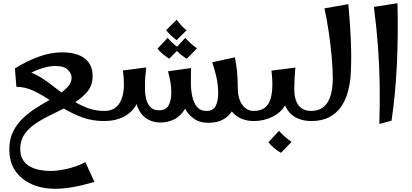

<svg xmlns="http://www.w3.org/2000/svg" viewBox="-20 -754 2568 1196"><path d="M323 422Q243 422 178 393.5Q113 365 75.5 310.5Q38 256 38 177Q38 114 61 67Q84 20 121.5 -16Q159 -52 203 -80Q247 -108 289 -132Q238 -165 187.5 -189Q137 -213 82 -213L73 -328Q149 -375 223 -401.5Q297 -428 367 -428Q457 -428 507 -390.5Q557 -353 557 -279Q557 -225 526.5 -186.5Q496 -148 449 -118Q489 -94 533.5 -78.5Q578 -63 630 -63L650 -31L630 0Q554 0 492.5 -23Q431 -46 377 -78Q330 -54 282 -30.5Q234 -7 194 21Q154 49 130 86Q106 123 106 173Q106 215 123 242Q140 269 168 284Q196 299 229.5 305Q263 311 295 311Q333 311 392 299Q451 287 512 256L568 379Q486 403 428.5 412.5Q371 422 323 422ZM324 -343Q293 -343 255 -332.5Q217 -322 175 -302Q227 -280 272.5 -246.5Q318 -213 363 -178Q391 -199 408.5 -221Q426 -243 426 -270Q426 -296 402.5 -319.5Q379 -343 324 -343Z M630 0V-63Q668 -63 692 -78.5Q716 -94 729 -119Q742 -144 747 -171.5Q752 -199 752 -222Q752 -245 750.5 -268Q749 -291 745 -315L891 -334Q887 -304 885 -276.5Q883 -249 883 -202Q883 -169 890.5 -138Q898 -107 917 -87Q936 -67 970 -67Q1014 -67 1030.5 -98Q1047 -129 1047 -176Q1047 -212 1042 -240.5Q1037 -269 1027 -310L1170 -330Q1170 -312 1169.5 -294.5Q1169 -277 1169 -242Q1169 -195 1177.5 -154.5Q1186 -114 1207 -88.5Q1228 -63 1265 -63Q1308 -63 1323.5 -94Q1339 -125 1339 -173Q1339 -225 1328.5 -272Q1318 -319 1302 -366L1443 -397Q1451 -358 1456 -314.5Q1461 -271 1461 -211Q1461 -140 1489 -101.5Q1517 -63 1560 -63L1580 -31L1560 0Q1521 0 1485.5 -14Q1450 -28 1424 -60Q1403 -27 1367 -8Q1331 11 1276 11Q1224 11 1187.5 -15Q1151 -41 1133 -77Q1108 -33 1068 -12Q1028 9 979 9Q926 9 886.5 -20Q847 -49 831 -106Q807 -57 753.5 -28.5Q700 0 630 0ZM1080 -504Q1061 -518 1045.5 -533Q1030 -548 1015 -566L1080 -631Q1095 -612 1108.5 -596.5Q1122 -581 1142 -565ZM1034 -388Q1014 -401 994.5 -417Q975 -433 961 -451L1024 -518Q1038 -502 1052 -489Q1066 -476 1083 -463L1134 -518Q1151 -499 1168.5 -483.5Q1186 -468 1207 -453L1144 -388Q1127 -398 1111 -410.5Q1095 -423 1082 -437Z M1560 0V-63Q1636 -63 1661 -126Q1686 -189 1671 -314L1820 -333Q1813 -259 1813 -202Q1813 -132 1840 -97.5Q1867 -63 1918 -63L1938 -31L1918 0Q1864 0 1821 -23Q1778 -46 1756 -98Q1730 -53 1677 -26.5Q1624 0 1560 0ZM1730 198Q1708 185 1687.5 168Q1667 151 1652 132L1718 61Q1736 81 1754.5 97.5Q1773 114 1796 130Z M1918 0V-63Q2050 -63 2053 -260Q2053 -325 2046 -402Q2039 -479 2027.5 -557Q2016 -635 2001 -702L2150 -728Q2163 -584 2166.5 -472Q2170 -360 2163 -268Q2158 -220 2144 -172.5Q2130 -125 2102.5 -86Q2075 -47 2029.5 -23.5Q1984 0 1918 0Z M2343 18Q2347 -113 2345 -230Q2343 -347 2334.5 -463.5Q2326 -580 2309 -711L2456 -734Q2461 -531 2452 -348Q2443 -165 2419 -2Z"/></svg>

Font: Marhey
Style: Regular
Weight: 400
Designer: Nur Syamsi & Bustanul Arifin
Foundry: Namelatype
Version: Version 1.000; ttfautohint (v1.8.4.7-5d5b)